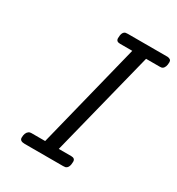

<svg xmlns="http://www.w3.org/2000/svg" viewBox="-165 -788 824 893"><g transform="rotate(30 247.0 -341.5)"><path d="M74.2 -18.1Q74.2 -44.9 88.9 -55.2Q93.8 -59.1 103 -59.1H176.8L317.9 -625H252Q231 -625 231 -643.1Q231 -677.2 249 -682.1Q252.9 -683.1 261.2 -683.1H474.1Q494.1 -681.2 494.1 -666Q494.1 -637.2 480 -627.9Q476.1 -625 465.8 -625H392.1L250 -59.1H316.9Q337.9 -59.1 337.9 -41Q337.9 -6.8 318.8 -1Q314.9 0 307.1 0H101.1Q74.2 0 74.2 -18.1Z"/></g></svg>

Font: CMU Concrete
Style: Italic
Weight: 500
Italic angle: -14.04°
Version: Version 0.7.0